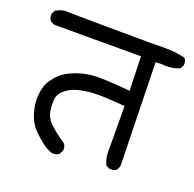

<svg xmlns="http://www.w3.org/2000/svg" viewBox="-106 -657 737 728"><g transform="rotate(20 262.5 -293.0)"><path d="M400.4 -49.8 385.7 -56.6Q371.1 -87.9 374 -125L373 -293Q335.9 -295.9 296.4 -297.9Q256.8 -299.8 226.1 -296.4Q195.3 -293 172.9 -285.2Q150.4 -277.3 133.3 -262.2Q116.2 -247.1 113.8 -227.1Q111.3 -207 115.2 -179.2Q119.1 -151.4 144 -128.4Q168.9 -105.5 204.1 -82Q213.9 -71.3 211.9 -54.7L204.1 -39.1Q192.4 -28.3 173.8 -31.2Q152.3 -39.1 134.3 -52.7Q116.2 -66.4 93.8 -88.9Q71.3 -111.3 60.1 -147.9Q48.8 -184.6 51.3 -215.8Q53.7 -247.1 62 -265.6Q70.3 -284.2 89.4 -305.2Q108.4 -326.2 142.6 -340.8Q176.8 -355.5 216.8 -359.9Q256.8 -364.3 371.1 -353.5L367.2 -491.2H16.6L1 -499Q-7.8 -509.8 -6.8 -526.4L1 -542Q27.3 -555.7 43 -554.7Q58.6 -553.7 233.4 -552.2Q408.2 -550.8 443.4 -551.8Q478.5 -552.7 523.4 -543Q533.2 -532.2 531.2 -514.6L523.4 -500Q491.2 -485.4 451.2 -490.2L426.8 -489.3L436.5 -72.3L428.7 -56.6Q418 -47.9 400.4 -49.8Z"/></g></svg>

Font: JasonHandwriting2
Style: Regular
Weight: 400
Version: Version 1.05.10